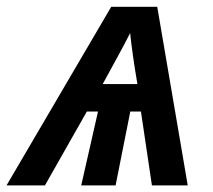

<svg xmlns="http://www.w3.org/2000/svg" viewBox="-72 -561 645 581"><path d="M-52.2 0 264.6 -540.5H403.8L496.1 0H387.7L354.5 -223.6H322.3L277.8 0H173.8L224.6 -223.6H190.9L64 0ZM238.8 -306.6H343.8Q335.9 -353 330.6 -390.6Q325.2 -428.2 321.8 -460.9Q303.7 -425.3 283.9 -389.2Q264.2 -353 238.8 -306.6Z"/></svg>

Font: Open Sans SemiBold
Style: Italic
Weight: 600
Italic angle: -12°
Designer: Monotype Design Team
Foundry: Monotype Imaging Inc.
Version: Version 3.003; ttfautohint (v1.8.4)